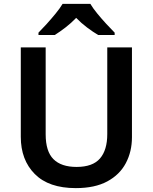

<svg xmlns="http://www.w3.org/2000/svg" viewBox="-20 -958 787 988"><path d="M659 -252Q659 -178 627.5 -118.5Q596 -59 532 -24.5Q468 10 370 10Q231 10 159 -62.5Q87 -135 87 -254V-714H215V-267Q215 -179 255 -139Q295 -99 374 -99Q457 -99 494.5 -142.5Q532 -186 532 -268V-714H659ZM445 -938Q458 -916 480.5 -888.5Q503 -861 527 -835Q551 -809 570 -790V-778H485Q458 -794 428 -816.5Q398 -839 372 -866Q346 -839 317.5 -817Q289 -795 262 -778H178V-790Q197 -809 220.5 -835Q244 -861 266.5 -888.5Q289 -916 302 -938Z"/></svg>

Font: Noto Sans Malayalam SemiBold
Style: Regular
Weight: 600
Designer: Jelle Bosma - Monotype Design Team
Foundry: Monotype Imaging Inc.
Version: Version 2.104; ttfautohint (v1.8.4.7-5d5b)